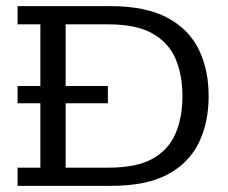

<svg xmlns="http://www.w3.org/2000/svg" viewBox="-20 -603 741 623"><path d="M37 -268V-324H111V-524H37V-583H339Q453 -583 523 -545.5Q593 -508 625 -442.5Q657 -377 657 -291Q657 -205 625 -139.5Q593 -74 524 -37Q455 0 341 0H37V-59H111V-268ZM193 -59H332Q423 -59 475 -88Q527 -117 549.5 -169.5Q572 -222 572 -291Q572 -360 549.5 -412.5Q527 -465 474.5 -494.5Q422 -524 332 -524H193V-324H330V-268H193Z"/></svg>

Font: Rokkitt
Style: Regular
Weight: 400
Designer: Vernon Adams
Foundry: Vernon Adams
Version: Version 3.103